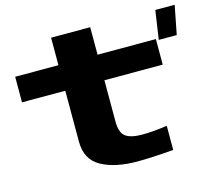

<svg xmlns="http://www.w3.org/2000/svg" viewBox="-105 -865 1131 1005"><g transform="rotate(-15 460.5 -362.5)"><path d="M521 8.5Q400 8.5 325.8 -32.8Q251.5 -74 251.5 -171.5V-447H17V-585.5H251.5V-734.5H463.5V-585.5H779.5V-447H463.5V-223.5Q463.5 -161.5 492.8 -141Q522 -120.5 584 -121Q636 -121 717 -132V-1.5Q598 8.5 521 8.5ZM793 -577.5 816 -733.5H921L890.5 -577.5Z"/></g></svg>

Font: Anybody UltraExpanded Regular
Style: Bold
Weight: 700
Width: 9
Designer: Tyler Finck
Foundry: Etcetera Type Company
Version: Version 1.010; ttfautohint (v1.8.3) -l 8 -r 50 -G 200 -x 14 